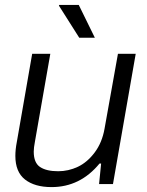

<svg xmlns="http://www.w3.org/2000/svg" viewBox="-20 -743 593 775"><path d="M299.8 -590.8 217.8 -720.2 219.2 -723.1H297.9L362.8 -590.8ZM188 12.2Q120.1 12.2 81.1 -18.3Q42 -48.8 42 -113.8Q42 -139.6 47.9 -169.9L109.9 -525.9H183.1L121.1 -171.9Q116.2 -146.5 116.2 -130.9Q116.2 -85.9 141.8 -68.8Q167.5 -51.8 214.8 -51.8Q256.3 -51.8 294.4 -69.8Q332.5 -87.9 362.3 -127.7Q392.1 -167.5 401.9 -223.1L456.1 -525.9H527.8L436 0H379.9L388.2 -83H381.8Q303.7 12.2 188 12.2Z"/></svg>

Font: Archivo Light
Style: Italic
Weight: 300
Italic angle: -10°
Designer: Hector Gatti
Foundry: Omnibus-Type
Version: Version 2.001